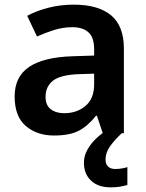

<svg xmlns="http://www.w3.org/2000/svg" viewBox="-20 -573 630 826"><path d="M297 -553Q403 -553 458 -507Q513 -461 513 -364V0H422L397 -75H393Q358 -31 319 -10.5Q280 10 212 10Q139 10 91 -31Q43 -72 43 -158Q43 -243 105 -285Q167 -327 292 -331L385 -334V-361Q385 -412 360.5 -434Q336 -456 292 -456Q251 -456 213 -444Q175 -432 139 -416L97 -505Q138 -527 189.5 -540Q241 -553 297 -553ZM320 -254Q239 -251 207.5 -225.5Q176 -200 176 -157Q176 -120 198.5 -103Q221 -86 256 -86Q311 -86 348 -117.5Q385 -149 385 -210V-256ZM434 113Q434 133 445 143.5Q456 154 475 154Q491 154 505 151.5Q519 149 528 146V223Q513 227 496 230Q479 233 457 233Q402 233 371.5 204Q341 175 341 127Q341 98 356 71Q371 44 394.5 22Q418 0 445 -16L504 0Q470 32 452 58.5Q434 85 434 113Z"/></svg>

Font: Noto Sans Kawi SemiBold
Style: Regular
Weight: 600
Designer: Fadhl Haqq
Version: Version 1.000